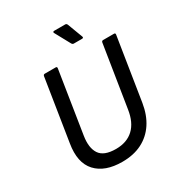

<svg xmlns="http://www.w3.org/2000/svg" viewBox="-199 -971 1030 1112"><g transform="rotate(-30 316.5 -415.5)"><path d="M294 12Q178 12 120.5 -50.5Q63 -113 83 -233L148 -645Q150 -655 159 -655H232Q242 -655 240 -644L175 -231Q163 -155 191 -113Q219 -71 299 -71Q372 -71 416.5 -112.5Q461 -154 473 -235L538 -645Q540 -655 549 -655H622Q632 -655 630 -644L564 -226Q552 -151 517 -98Q482 -45 426 -16.5Q370 12 294 12ZM392 -722Q383 -722 378 -732L323 -833Q321 -837 323 -840Q325 -843 330 -843H404Q413 -843 417 -833L455 -732Q458 -722 447 -722Z"/></g></svg>

Font: Sofia Sans Medium
Style: Italic
Weight: 500
Italic angle: -9°
Version: Version 4.101